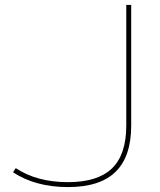

<svg xmlns="http://www.w3.org/2000/svg" viewBox="-20 -750 652 780"><path d="M33 -50 44 -67Q130 -10 256 -10Q377 -10 435 -66Q493 -122 493 -240V-730H513V-240Q513 -114 449.5 -52Q386 10 256 10Q125 10 33 -50Z"/></svg>

Font: Enso Thin
Style: Regular
Weight: 100
Designer: Coji Morishita
Foundry: UNDERFOREST DESIGN
Version: Version 1.000